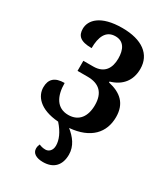

<svg xmlns="http://www.w3.org/2000/svg" viewBox="-188 -634 825 941"><g transform="rotate(30 224.5 -164.0)"><path d="M211 218C273 218 304 181 304 123C304 74 275 38 239 9C356 -1 412 -64 412 -152C412 -228 369 -266 297 -282V-287C360 -305 397 -349 397 -416C397 -498 333 -546 221 -546C98 -546 54 -494 54 -446C54 -407 74 -385 139 -385C139 -448 158 -494 212 -494C260 -494 278 -456 278 -406C278 -353 255 -311 191 -311H135V-254H192C259 -254 293 -219 293 -151C293 -87 263 -44 203 -44C138 -44 110 -97 110 -171C54 -171 30 -146 30 -101C30 -53 68 1 177 9C212 48 227 85 227 116C227 145 209 159 191 159C175 159 164 155 155 151C151 160 149 167 149 177C149 203 173 218 211 218Z"/></g></svg>

Font: Noto Serif Condensed Semi
Style: Regular
Weight: 600
Width: 3
Designer: Monotype Design Team
Foundry: Monotype Imaging Inc.
Version: Version 1.002